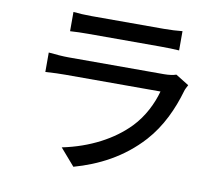

<svg xmlns="http://www.w3.org/2000/svg" viewBox="-85 -858 1171 1011"><g transform="rotate(10 500.0 -352.5)"><path d="M228 -754V-651C256 -653 292 -654 324 -654C381 -654 656 -654 712 -654C746 -654 786 -653 811 -651V-754C786 -751 745 -749 713 -749C655 -749 381 -749 324 -749C291 -749 254 -751 228 -754ZM890 -479 819 -523C806 -518 782 -514 755 -514C697 -514 301 -514 243 -514C214 -514 176 -517 137 -521V-417C175 -420 219 -421 243 -421C316 -421 703 -421 752 -421C734 -355 698 -280 641 -221C559 -136 437 -71 291 -41L369 49C497 13 624 -50 727 -164C801 -246 846 -347 874 -444C876 -453 884 -468 890 -479Z"/></g></svg>

Font: Noto Sans CJK HK Medium
Style: Regular
Weight: 500
Designer: Ryoko NISHIZUKA 西塚涼子 (kana, bopomofo & ideographs); Paul D. Hunt (Latin, Greek & Cyrillic); Sandoll Communications 산돌커뮤니
Foundry: Adobe
Version: Version 2.004;hotconv 1.0.118;makeotfexe 2.5.65603